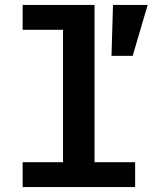

<svg xmlns="http://www.w3.org/2000/svg" viewBox="-20 -760 640 780"><path d="M519 -533H433L439 -740H580ZM72 -101H236V-639H72V-740H364V-101H529V0H72Z"/></svg>

Font: IBM Plex Mono SemiBold
Style: Regular
Weight: 600
Monospace: yes
Designer: Mike Abbink, Paul van der Laan, Pieter van Rosmalen
Foundry: Bold Monday
Version: Version 2.3